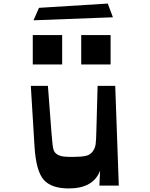

<svg xmlns="http://www.w3.org/2000/svg" viewBox="-20 -1042 840 1078"><path d="M199 -998 585 -1022 614 -945 168 -928ZM164 -680V-845H329V-680ZM436 -680V-845H601V-680ZM366 16Q269 16 226 -32Q183 -80 174 -216L153 -560H249L269 -297Q275 -215 281 -200Q292 -169 338 -163Q357 -161 386 -161Q435 -161 460.5 -166.5Q486 -172 500 -191Q514 -210 517 -232.5Q520 -255 521 -305L528 -560H627L647 0H538L542 -84Q504 16 366 16Z"/></svg>

Font: OpenDyslexic
Style: Regular
Weight: 400
Designer: Abbie Gonzalez
Version: Version 0.920;hotconv 1.0.109;makeotfexe 2.5.65596